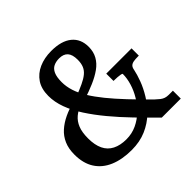

<svg xmlns="http://www.w3.org/2000/svg" viewBox="-176 -904 1100 1100"><g transform="rotate(-45 374.0 -354.0)"><path d="M634 -305Q628 -275 613 -234.5Q598 -194 572 -151.5Q546 -109 508 -72Q470 -35 418 -12.5Q366 10 300 10Q223 10 166.5 -14Q110 -38 79.5 -85.5Q49 -133 49 -204Q49 -252 64.5 -287.5Q80 -323 108.5 -348.5Q137 -374 175 -392Q213 -410 257 -421L278 -382Q244 -368 220 -348Q196 -328 183 -296Q170 -264 170 -214Q170 -161 187 -125.5Q204 -90 238.5 -72.5Q273 -55 322 -55Q367 -55 405.5 -73Q444 -91 474.5 -120.5Q505 -150 527 -186.5Q549 -223 560.5 -261.5Q572 -300 572 -334Q572 -338 562 -340Q552 -342 538 -343Q524 -344 512 -344H506V-403H711V-344H703Q683 -344 668.5 -341.5Q654 -339 645.5 -331Q637 -323 634 -305ZM707 0H553Q493 -59 437.5 -116.5Q382 -174 335.5 -230Q289 -286 254 -340Q219 -394 200 -446Q181 -498 181 -547Q181 -604 206 -641.5Q231 -679 275 -698.5Q319 -718 375 -718Q457 -718 500.5 -682.5Q544 -647 544 -583Q544 -543 527 -512.5Q510 -482 478.5 -459.5Q447 -437 405 -419Q363 -401 314 -385L293 -431Q334 -447 363 -460.5Q392 -474 411 -489.5Q430 -505 438.5 -525.5Q447 -546 447 -575Q447 -617 429.5 -636.5Q412 -656 377 -656Q351 -656 331.5 -646.5Q312 -637 301.5 -613.5Q291 -590 291 -549Q291 -513 303 -475.5Q315 -438 339.5 -398Q364 -358 400.5 -313Q437 -268 486 -216Q535 -164 597 -103Q612 -89 623 -80.5Q634 -72 646 -68Q658 -64 674 -64H707Z"/></g></svg>

Font: Roboto Serif SemiCondensed Medium
Style: Regular
Weight: 500
Width: 4
Designer: Greg Gazdowicz
Foundry: Commercial Type
Version: Version 1.007